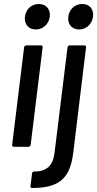

<svg xmlns="http://www.w3.org/2000/svg" viewBox="-20 -737 488 964"><path d="M160 -589C196 -589 225 -616 230 -653C234 -691 211 -717 175 -717C138 -717 110 -691 105 -653C101 -616 123 -589 160 -589ZM377 -589C413 -589 442 -616 447 -653C452 -691 429 -717 393 -717C357 -717 327 -691 323 -653C318 -616 341 -589 377 -589ZM49 0H123C129 0 133 -4 134 -10L194 -499C195 -505 192 -509 186 -509H112C106 -509 102 -505 101 -499L41 -10C40 -4 44 0 49 0ZM141 207C289 207 333 148 348 28L412 -499C413 -505 410 -509 404 -509H330C324 -509 320 -505 319 -499L254 29C247 91 217 125 152 124C146 124 141 128 141 134L133 197C132 203 136 207 141 207Z"/></svg>

Font: Barlow Semi Condensed Medium
Style: Italic
Weight: 500
Width: 4
Italic angle: -7°
Designer: Jeremy Tribby
Foundry: Tribby Type
Version: Version 1.422;hotconv 1.0.109;makeotfexe 2.5.65596